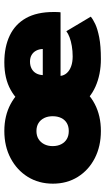

<svg xmlns="http://www.w3.org/2000/svg" viewBox="175 -637 474 864"><g transform="rotate(-90 412.0 -205.0)"><path d="M254.5 12Q185.5 12 132 -15.5Q78.5 -43 48 -91.8Q17.5 -140.5 17.5 -204Q17.5 -267.5 48 -316.8Q78.5 -366 132 -394.2Q185.5 -422.5 254.5 -422.5Q323 -422.5 375.8 -394.2Q428.5 -366 458.2 -316.8Q488 -267.5 488 -204Q488 -140.5 458.2 -91.8Q428.5 -43 375.8 -15.5Q323 12 254.5 12ZM254.5 -132.5Q275 -132.5 290 -141.2Q305 -150 313 -166.5Q321 -183 321 -205Q321 -226.5 313 -243Q305 -259.5 290 -268.8Q275 -278 254.5 -278Q233.5 -278 218.5 -268.8Q203.5 -259.5 195 -243Q186.5 -226.5 186.5 -205Q186.5 -183 195 -166.5Q203.5 -150 218.5 -141.2Q233.5 -132.5 254.5 -132.5ZM502.5 -169.5Q504.5 -153 515.8 -140.8Q527 -128.5 545.8 -121.8Q564.5 -115 590 -115Q615 -115 637 -118.8Q659 -122.5 676.2 -129Q693.5 -135.5 703.5 -143.5L769 -33.5Q758 -24 736 -13.5Q714 -3 675.8 4.5Q637.5 12 578 12Q509 12 454 -12.5Q399 -37 367 -86.2Q335 -135.5 335 -209.5Q335 -269.5 362 -317.8Q389 -366 440 -394.2Q491 -422.5 563.5 -422.5Q633 -422.5 684 -398.2Q735 -374 762.5 -325Q790 -276 790 -201Q790 -197 789.8 -185Q789.5 -173 788.5 -169.5ZM623.5 -249.5Q623 -266 616.2 -279Q609.5 -292 597 -299.5Q584.5 -307 566.5 -307Q549 -307 535.5 -300Q522 -293 514.5 -280.2Q507 -267.5 506 -249.5Z"/></g></svg>

Font: League Spartan Thin ExtraBold
Style: Regular
Weight: 800
Version: Version 2.002